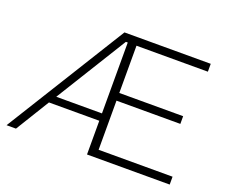

<svg xmlns="http://www.w3.org/2000/svg" viewBox="-115 -877 1238 1054"><g transform="rotate(20 504.0 -350.0)"><path d="M11 0 445 -700H949V-654H532V-378H905V-333H532V-46H964V0H481V-197H187L66 0ZM214 -240H481V-654H470Z"/></g></svg>

Font: Montserrat Light
Style: Regular
Weight: 300
Designer: Julieta Ulanovsky
Foundry: Julieta Ulanovsky
Version: Version 9.000; ttfautohint (v1.8.4.7-5d5b)